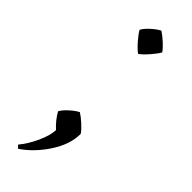

<svg xmlns="http://www.w3.org/2000/svg" viewBox="-218 -497 648 648"><g transform="rotate(45 106.0 -173.0)"><path d="M160 -46Q160 4 126 56Q92 108 46 139L36 129Q57 104 74 67.5Q91 31 92 4Q66 -20 52 -46Q58 -58 75 -73.5Q92 -89 106 -96Q119 -88 136 -72.5Q153 -57 160 -46ZM160 -435Q153 -422 135.5 -402Q118 -382 106 -374Q94 -382 76.5 -402Q59 -422 52 -435Q58 -447 75 -462.5Q92 -478 106 -485Q119 -477 136 -461.5Q153 -446 160 -435Z"/></g></svg>

Font: Almendra SC
Style: Regular
Weight: 400
Designer: Ana Sanfelippo
Foundry: Ana Sanfelippo
Version: Version 1.003